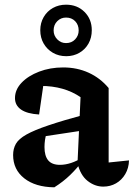

<svg xmlns="http://www.w3.org/2000/svg" viewBox="-20 -789 571 820"><path d="M421 8Q385 8 354 -16.5Q323 -41 311 -92L324 -374Q254 -422 154 -422Q138 -422 122 -420Q106 -418 92 -415L169 -452L147 -300Q96 -303 70 -321Q44 -339 44 -370Q44 -406 72 -435.5Q100 -465 147 -483Q194 -501 250 -501Q309 -501 358.5 -478.5Q408 -456 444 -413V-95L531 -104Q530 -71 515 -45.5Q500 -20 475.5 -6Q451 8 421 8ZM212 11Q131 10 83.5 -27.5Q36 -65 36 -127Q36 -154 48 -175Q60 -196 93 -214.5Q126 -233 186.5 -253.5Q247 -274 343 -300V-233L138 -202L179 -220Q174 -205 172 -190Q170 -175 170 -161Q170 -123 186 -104Q202 -85 236 -85Q259 -85 283.5 -93Q308 -101 335 -118V-105Q309 -70 279.5 -41.5Q250 -13 212 11ZM263 -549Q231 -549 206 -563.5Q181 -578 166.5 -603Q152 -628 152 -660Q152 -691 166.5 -716Q181 -741 206 -755Q231 -769 262 -769Q310 -769 341 -738Q372 -707 372 -660Q372 -628 358 -603Q344 -578 319 -563.5Q294 -549 263 -549ZM262 -605Q286 -605 301 -621Q316 -637 316 -659Q316 -683 301 -698.5Q286 -714 262 -714Q240 -714 224.5 -698.5Q209 -683 209 -659Q209 -637 224.5 -621Q240 -605 262 -605Z"/></svg>

Font: Piazzolla 24pt
Style: Bold
Weight: 700
Designer: Juan Pablo del Peral
Foundry: Huerta Tipografica
Version: Version 2.005